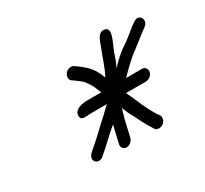

<svg xmlns="http://www.w3.org/2000/svg" viewBox="-78 -583 567 531"><g transform="rotate(-30 205.5 -317.5)"><path d="M108.1 -167C113.1 -167 117.7 -169 121.9 -173C144.5 -191.3 169.2 -217 191.3 -235L178.3 -179C176.1 -169.5 183 -161 192.7 -161C202.3 -161 212.1 -169.5 214.3 -179L226.6 -232C227.5 -236 228.9 -240.7 230.8 -246C231.9 -250.7 233.4 -256 235.5 -262C240.6 -248.3 245.7 -236.6 252.9 -225L261.4 -207.5C268.7 -192.4 276.4 -180 284.6 -167C292.7 -156.4 314.5 -162.4 318.2 -178.5C319.4 -183.5 318.7 -188 316.3 -192C302.2 -210.4 290.2 -237.4 280.8 -259L274.3 -274C271.5 -279.3 268.8 -285 266.2 -291L266.4 -292H329.4C338.9 -292 349.2 -299.8 351.5 -309.5C353.7 -319.1 347.2 -328 337.7 -328H286.7C304.9 -346 326.5 -368.2 346.2 -382C358 -390.6 379 -408.1 391.3 -417L400.9 -424C422.3 -439 404.3 -467.4 384.1 -451L373.5 -444L350.1 -425C341.9 -418.3 335.1 -413.3 329.7 -410C312 -398.7 292.6 -381.4 277 -364C281.9 -373.3 285.4 -381.3 287.6 -388L293.7 -406C301.1 -427.6 328.1 -470.1 301.4 -474C280.1 -477.2 274.9 -449.3 267.7 -432C257.4 -407 251.1 -381.9 237.6 -358C235.3 -365.3 231.3 -374 225.7 -384C214.3 -401.8 202.5 -411.2 186.7 -423L178 -429C174.5 -431 170.1 -431.5 164.9 -430.5C148.4 -427.3 141.8 -405.3 152.9 -398L161.5 -392C166.6 -388 172.2 -383.7 178.5 -379C187.5 -370.5 198.7 -351.8 202.5 -340L207.7 -328H164.7C146.7 -328 122.1 -324 120.4 -305C118.7 -285.4 139.3 -292 156.4 -292H204.4C194.1 -282.7 175.8 -263.9 166.1 -256C150.1 -241.3 126.6 -218.2 109.1 -204C103.4 -198.8 95.6 -193.4 93.6 -184.5C91.3 -174.6 98.1 -167 108.1 -167Z"/></g></svg>

Font: HoneyBee
Style: LitIt
Weight: 300
Foundry: Cannot Into Space Fonts
Version: Version 0.89